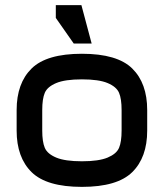

<svg xmlns="http://www.w3.org/2000/svg" viewBox="-20 -720 640 750"><path d="M455 -290V-250H555V-290Q555 -395 496.5 -452.5Q438 -510 300 -510Q162 -510 103.5 -452.5Q45 -395 45 -290V-250H145V-290Q145 -334 155 -357.5Q165 -381 199.5 -395.5Q234 -410 300 -410Q366 -410 400.5 -395.5Q435 -381 445 -357.5Q455 -334 455 -290ZM145 -210V-250H45V-210Q45 -105 103.5 -47.5Q162 10 300 10Q438 10 496.5 -47.5Q555 -105 555 -210V-250H455V-210Q455 -166 445 -142.5Q435 -119 400.5 -104.5Q366 -90 300 -90Q234 -90 199.5 -104.5Q165 -119 155 -142.5Q145 -166 145 -210ZM338 -550 298 -700H198V-650L268 -550Z"/></svg>

Font: Millimetre
Style: Regular
Weight: 500
Designer: Jérémy Landes
Version: Version 1.0